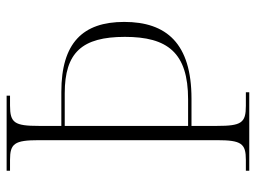

<svg xmlns="http://www.w3.org/2000/svg" viewBox="-114 -640 754 565"><g transform="rotate(-90 262.5 -357.0)"><path d="M43 0H274V-10H234C184 -10 175 -23 175 -95V-170H255C418 -170 481 -244 481 -368C481 -490 419 -553 275 -553H175V-619C175 -691 184 -704 235 -704H264V-714H43V-704H75C123 -704 133 -691 133 -619V-95C133 -23 123 -10 75 -10H43ZM253 -180H175V-543H271C391 -543 437 -492 437 -366C437 -241 391 -180 253 -180Z"/></g></svg>

Font: Noto Serif Display SemiCondensed ExtraLight
Style: Regular
Weight: 200
Width: 4
Designer: Monotype Design Team
Foundry: Monotype Imaging Inc.
Version: Version 2.009